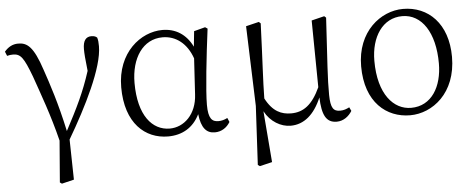

<svg xmlns="http://www.w3.org/2000/svg" viewBox="-49 -645 2396 971"><g transform="rotate(-5 1149.0 -160.0)"><path d="M9 -463C19 -466 30 -467 39 -467C78 -467 93 -446 130 -348C163 -253 203 -146 236 -13L219 198L229 205L291 190L287 -14C380 -172 476 -363 476 -471C476 -490 475 -502 471 -515C466 -520 458 -525 442 -525C415 -525 399 -507 399 -463C399 -440 401 -415 408 -352C374 -246 337 -171 277 -58C246 -202 212 -303 187 -376C147 -498 115 -520 70 -520C41 -520 19 -507 0 -485Z M939 -186C934 -85 869 -25 797 -25C708 -25 639 -105 639 -270C639 -396 700 -488 800 -488C868 -488 923 -445 950 -368ZM1091 -53C1076 -45 1061 -41 1045 -41C1013 -41 994 -58 994 -128C994 -201 1013 -373 1031 -512L1019 -520L962 -505L954 -427C922 -492 869 -525 802 -525C693 -525 570 -431 570 -254C570 -71 669 14 785 14C856 14 913 -18 946 -85C954 -14 980 14 1022 14C1057 14 1084 -5 1100 -32Z M1710 -53C1696 -46 1682 -40 1663 -40C1629 -40 1615 -57 1614 -124C1613 -204 1620 -291 1633 -515L1624 -523L1559 -507L1563 -168C1523 -81 1477 -48 1415 -48C1366 -48 1322 -66 1286 -135C1287 -226 1294 -323 1301 -515L1292 -523L1226 -507L1240 -101L1224 197L1234 204L1297 189L1276 -71C1305 -16 1358 14 1407 14C1475 14 1528 -31 1564 -116C1567 -27 1587 14 1641 14C1676 14 1703 -8 1719 -34Z M2014 14C2127 14 2250 -78 2250 -262C2250 -431 2152 -525 2024 -525C1911 -525 1788 -431 1788 -254C1788 -70 1895 14 2014 14ZM2022 -23C1934 -23 1857 -105 1857 -276C1857 -397 1917 -489 2017 -489C2116 -489 2181 -391 2181 -235C2181 -117 2126 -23 2022 -23Z"/></g></svg>

Font: Noto Serif CJK JP Light
Style: Regular
Weight: 300
Designer: Ryoko NISHIZUKA 西塚涼子 (kana & ideographs); Frank Grießhammer (Latin, Greek & Cyrillic); Wenlong ZHANG 张文龙 (bopomofo); San
Foundry: Adobe Systems Incorporated
Version: Version 1.001;PS 1.001;hotconv 16.6.54;makeotf.lib2.5.65590